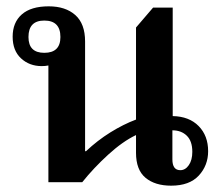

<svg xmlns="http://www.w3.org/2000/svg" viewBox="-20 -576 707 607"><path d="M133 0V-369Q123 -367 112 -367Q73 -367 46.5 -391.5Q20 -416 20 -460Q20 -505 49 -530.5Q78 -556 134 -556Q187 -556 218 -528.5Q249 -501 249 -445V-98H252Q288 -132 329 -157.5Q370 -183 410 -198V-489L464 -552H526V-209Q578 -208 608 -177.5Q638 -147 638 -98Q638 -53 608.5 -21Q579 11 521 11Q470 11 440 -14Q410 -39 410 -93V-149Q368 -129 322 -87Q276 -45 240 0ZM120 -409Q171 -409 171 -459Q171 -511 120 -511Q70 -511 70 -459Q70 -409 120 -409ZM550 -38Q566 -38 577 -54Q588 -70 588 -96Q588 -130 570.5 -147Q553 -164 525 -164V-72Q525 -38 550 -38Z"/></svg>

Font: Noto Serif Thai SemiBold
Style: Regular
Weight: 600
Designer: Monotype Design Team
Foundry: Monotype Imaging Inc.
Version: Version 2.001; ttfautohint (v1.8.4.7-5d5b)